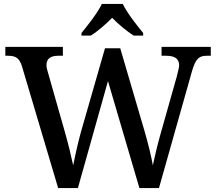

<svg xmlns="http://www.w3.org/2000/svg" viewBox="-20 -951 1093 971"><path d="M392 -784V-771H439C475 -793 517 -830 547 -861C577 -830 621 -793 656 -771H704V-784C673 -822 622 -886 601 -931H495C474 -886 423 -822 392 -784ZM91 -616 274 0H374L526 -541L685 0H784L951 -591C970 -657 988 -669 1027 -669H1046V-714H797V-669H820C864 -669 886 -654 886 -620C886 -608 878 -582 874 -564L794 -281C776 -218 763 -162 753 -115C745 -160 730 -223 711 -288L588 -707H511L390 -286C373 -224 360 -165 350 -115C340 -162 326 -220 310 -277L224 -579C219 -595 215 -610 215 -621C215 -654 235 -669 275 -669H298V-714H7V-669H20C59 -669 78 -658 91 -616Z"/></svg>

Font: Noto Serif Telugu Medium
Style: Regular
Weight: 500
Designer: Jelle Bosma - Monotype Design Team
Foundry: Monotype Imaging Inc.
Version: Version 2.005